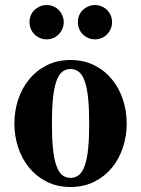

<svg xmlns="http://www.w3.org/2000/svg" viewBox="-20 -727 560 762"><path d="M424.8 -639.2Q424.8 -653.3 419.4 -665.8Q414.1 -678.2 405 -687.3Q396 -696.3 383.5 -701.7Q371.1 -707 356.9 -707Q342.8 -707 330.3 -701.7Q317.9 -696.3 308.6 -687.3Q299.3 -678.2 294.2 -665.8Q289.1 -653.3 289.1 -639.2Q289.1 -625 294.2 -612.5Q299.3 -600.1 308.6 -590.8Q317.9 -581.5 330.3 -576.2Q342.8 -570.8 356.9 -570.8Q371.1 -570.8 383.5 -576.2Q396 -581.5 405 -590.8Q414.1 -600.1 419.4 -612.5Q424.8 -625 424.8 -639.2ZM232.9 -639.2Q232.9 -653.3 227.5 -665.8Q222.2 -678.2 213.1 -687.3Q204.1 -696.3 191.7 -701.7Q179.2 -707 165 -707Q150.9 -707 138.4 -701.7Q126 -696.3 116.7 -687.3Q107.4 -678.2 102.3 -665.8Q97.2 -653.3 97.2 -639.2Q97.2 -625 102.3 -612.5Q107.4 -600.1 116.7 -590.8Q126 -581.5 138.4 -576.2Q150.9 -570.8 165 -570.8Q179.2 -570.8 191.7 -576.2Q204.1 -581.5 213.1 -590.8Q222.2 -600.1 227.5 -612.5Q232.9 -625 232.9 -639.2ZM482.9 -236.8Q482.9 -286.1 468 -331.5Q453.1 -377 424.6 -411.9Q396 -446.8 354.5 -467.8Q313 -488.8 259.8 -488.8Q206.5 -488.8 165.3 -467.8Q124 -446.8 95.5 -411.9Q66.9 -377 52 -331.5Q37.1 -286.1 37.1 -236.8Q37.1 -187.5 52 -142.1Q66.9 -96.7 95.5 -61.8Q124 -26.9 165.3 -5.9Q206.5 15.1 259.8 15.1Q313 15.1 354.5 -5.9Q396 -26.9 424.6 -61.8Q453.1 -96.7 468 -142.1Q482.9 -187.5 482.9 -236.8ZM334 -236.8Q334 -178.2 329.8 -137.2Q325.7 -96.2 316.7 -70.3Q307.6 -44.4 293.5 -32.7Q279.3 -21 259.8 -21Q240.2 -21 226.3 -32.7Q212.4 -44.4 203.4 -70.3Q194.3 -96.2 190.2 -137.2Q186 -178.2 186 -236.8Q186 -295.4 190.2 -336.4Q194.3 -377.4 203.4 -403.6Q212.4 -429.7 226.3 -441.4Q240.2 -453.1 259.8 -453.1Q279.3 -453.1 293.5 -441.4Q307.6 -429.7 316.7 -403.6Q325.7 -377.4 329.8 -336.4Q334 -295.4 334 -236.8Z"/></svg>

Font: Galatia SIL
Style: Bold
Weight: 700
Designer: Development by SIL's NRSI team
Version: Version 2.1